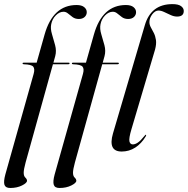

<svg xmlns="http://www.w3.org/2000/svg" viewBox="-46 -746 935 956"><path d="M66.5 -430.5Q66.5 -434 72 -434H136.5L176 -574Q217.5 -721 335.5 -721Q360.5 -721 373.2 -710.5Q386 -700 386 -685.5Q386 -671 375.2 -661.2Q364.5 -651.5 346.5 -651.5Q328.5 -651.5 316 -660.5Q303.5 -669.5 293 -678.5Q282.5 -687.5 270.5 -687.5Q249.5 -687.5 231.8 -669.2Q214 -651 209 -625.5Q204.5 -603 212.8 -576Q221 -549 228.5 -520.8Q236 -492.5 229 -466.5L220 -434H295.5Q300.5 -434 300.5 -431Q300.5 -426 292.5 -426H217.5L81.5 63Q72 98 72 114Q72 130.5 80.2 138.2Q88.5 146 88.5 154Q88.5 165 63.5 177.5Q38.5 190 5 190Q-18.5 190 -23.8 174.2Q-29 158.5 -19.5 123L121.5 -378Q128.5 -403 119.5 -414Q110.5 -425 72.5 -426Q66.5 -426 66.5 -430.5ZM312 -430.5Q312 -434 317.5 -434H382L421.5 -574Q463 -721 581 -721Q606 -721 618.8 -710.5Q631.5 -700 631.5 -685.5Q631.5 -671 620.8 -661.2Q610 -651.5 592 -651.5Q574 -651.5 561.5 -660.5Q549 -669.5 538.5 -678.5Q528 -687.5 516 -687.5Q495 -687.5 477.2 -669.2Q459.5 -651 454.5 -625.5Q450 -603 458.2 -576Q466.5 -549 474 -520.8Q481.5 -492.5 474.5 -466.5L465.5 -434H541Q546 -434 546 -431Q546 -426 538 -426H463L327 63Q317.5 98 317.5 114Q317.5 130.5 325.8 138.2Q334 146 334 154Q334 165 309 177.5Q284 190 250.5 190Q227 190 221.8 174.2Q216.5 158.5 226 123L367 -378Q374 -403 365 -414Q356 -425 318 -426Q312 -426 312 -430.5ZM812.5 -725.5Q842 -725.5 855.5 -715.5Q869 -705.5 869 -691.5Q869 -663.5 835.5 -663.5Q820.5 -663.5 804 -671Q787.5 -678.5 771.8 -686Q756 -693.5 743 -693.5Q726.5 -693.5 712.2 -675Q698 -656.5 698 -636Q698 -622.5 705 -609.8Q712 -597 719.8 -582Q727.5 -567 730.5 -547Q733.5 -527 726 -499L608.5 -102.5Q595 -57 598.5 -42Q602 -27 615.5 -27Q626.5 -27 640.2 -36Q654 -45 674.5 -70.5Q678.5 -76 680.5 -75Q683.5 -74 679.5 -66.5Q658 -31 627.5 -11.2Q597 8.5 560 8.5Q490.5 8.5 516.5 -81.5L675 -620Q705.5 -725.5 812.5 -725.5Z"/></svg>

Font: Fraunces 144pt
Style: Italic
Weight: 400
Italic angle: -16°
Version: Version 1.000;[b76b70a41]